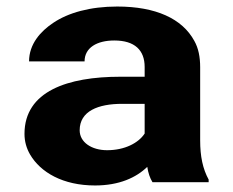

<svg xmlns="http://www.w3.org/2000/svg" viewBox="-20 -558 715 588"><path d="M593 -128V-352C593 -383 588 -410 575 -433C538 -501 457 -538 339 -538C256 -538 189 -519 143 -488C104 -462 69 -423 69 -370H239C239 -412 277 -434 330 -434C393 -434 423 -404 423 -353V-323H348C188 -323 55 -279 55 -148C55 -125 61 -104 72 -85C104 -30 173 10 271 10C345 10 397 -14 431 -47C434 -28 439 -13 447 0H619V-8C601 -41 593 -79 593 -128ZM224 -159C224 -218 281 -240 354 -240H423V-149C404 -120 362 -98 308 -98C261 -98 224 -122 224 -159Z"/></svg>

Font: Asimov
Style: XWid
Weight: 500
Designer: Google
Version: Version 2.000980; 2014